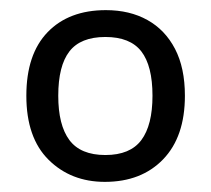

<svg xmlns="http://www.w3.org/2000/svg" viewBox="-20 -742 416 379"><path d="M345 -553Q345 -472 302 -427.5Q259 -383 187 -383Q120 -383 76 -426.5Q32 -470 32 -553Q32 -635 74 -678.5Q116 -722 189 -722Q236 -722 271 -702.5Q306 -683 325.5 -645.5Q345 -608 345 -553ZM95 -553Q95 -495 117 -465.5Q139 -436 188 -436Q237 -436 259 -465.5Q281 -495 281 -553Q281 -612 259 -640.5Q237 -669 188 -669Q139 -669 117 -640.5Q95 -612 95 -553Z"/></svg>

Font: Noto Sans Malayalam
Style: Regular
Weight: 400
Designer: Jelle Bosma - Monotype Design Team
Foundry: Monotype Imaging Inc.
Version: Version 2.103